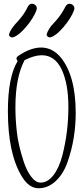

<svg xmlns="http://www.w3.org/2000/svg" viewBox="-20 -994 439 1022"><path d="M106 -134Q77 -224 70 -289Q62 -358 62 -422Q62 -582 111 -674Q163 -700 202 -700Q272 -700 308 -624.5Q344 -549 344 -424Q344 -291 312 -167Q295 -101 264.5 -61.5Q234 -22 196 -22Q170 -22 146 -53.5Q122 -85 106 -134ZM74 -669Q22 -584 22 -402Q22 -177 96 -55Q134 8 185 8Q236 8 277 -30.5Q318 -69 340 -133Q383 -256 383 -393Q383 -592 302 -690Q258 -741 199 -741Q142 -741 75 -695Q61 -684 74 -669ZM277 -883Q267 -873 261 -865L253 -857Q246 -848 246 -847Q245 -846 243 -842Q241 -838 240 -837Q234 -828 229 -814V-812L228 -810Q228 -804 233.5 -799.5Q239 -795 245 -795Q250 -795 251 -796Q280 -805 319 -851Q358 -897 374 -939Q376 -947 376 -949Q376 -960 368 -967Q360 -974 350 -974Q337 -974 329 -960Q306 -915 277 -883ZM77 -883Q36 -840 29 -814Q28 -813 28 -809Q28 -803 33.5 -799Q39 -795 45 -795Q50 -795 51 -796Q80 -805 119 -851Q158 -897 174 -939Q176 -947 176 -949Q176 -960 168 -967Q160 -974 150 -974Q137 -974 129 -960Q110 -919 77 -883Z"/></svg>

Font: Neythal
Style: Regular
Weight: 400
Designer: Tharique Azeez
Foundry: Tharique Azeez
Version: Version 0.44